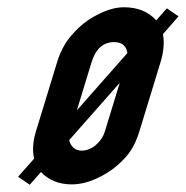

<svg xmlns="http://www.w3.org/2000/svg" viewBox="-20 -503 512 529"><path d="M74.1 -66 29.8 -16 62.1 6 92.8 -29C114.5 -6.3 142.7 5 177.4 5C198.7 5 220.7 0 243.5 -10C266.2 -20 286.2 -32.5 303.4 -47.5C320.7 -62.5 333.7 -77.2 342.4 -91.5C351.1 -105.8 358.3 -122.3 364 -141L422.1 -331C430.9 -359.7 433.2 -385.7 429 -409L471.9 -458L439.7 -480L410.6 -447C388.6 -471 358.9 -483 321.6 -483C301.6 -483 279.9 -477.5 256.5 -466.5C233.2 -455.5 213.3 -442.2 196.8 -426.5C180.4 -410.8 167.7 -395.7 158.9 -381C150.1 -366.3 142.8 -349.7 137.1 -331L79 -141C70.5 -113 68.8 -88 74.1 -66ZM269 -141C264.5 -126.3 256.2 -113.8 244.1 -103.5C231.9 -93.2 218.8 -88 204.8 -88C195.5 -88 187.9 -90.8 181.9 -96.5C176 -102.2 172.2 -109 170.7 -117L310 -275ZM232.1 -331C243.5 -368.3 264.2 -387 294.2 -387C315.6 -387 327.8 -377 331.1 -357L191.8 -199Z"/></svg>

Font: Din Kursivschrift
Style: Condensed Italic Polish
Weight: 400
Version: Version 1.07